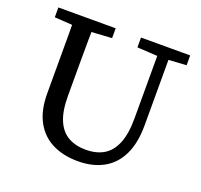

<svg xmlns="http://www.w3.org/2000/svg" viewBox="-120 -805 998 954"><g transform="rotate(20 379.0 -327.5)"><path d="M384 15Q306 15 248 -14Q190 -43 158 -102Q126 -161 126 -250V-360Q126 -360 126 -464V-567Q126 -619 125 -670H229Q228 -619 227.5 -567.5Q227 -516 227 -464V-360V-273Q227 -193 248 -144.5Q269 -96 308 -74Q347 -52 400 -52Q457 -52 496 -75.5Q535 -99 555.5 -149.5Q576 -200 576 -281V-670H635V-267Q635 -171 604 -108.5Q573 -46 516.5 -15.5Q460 15 384 15ZM32 -618V-670H335V-618L206 -610H157ZM469 -618V-670H729V-618L616 -611H588Z"/></g></svg>

Font: myMathFont
Style: Regular
Weight: 400
Designer: Ross Mills, John Hudson & Paul Hanslow, Tiro Typeworks Ltd; with prior portions MicroPress Inc., and Coen Hoffman. Math 
Foundry: Tiro Typeworks Ltd
Version: Version 2.13 b171